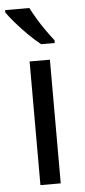

<svg xmlns="http://www.w3.org/2000/svg" viewBox="-56 -797 368 829"><g transform="rotate(-5 128.5 -383.0)"><path d="M173 0H85V-536H173ZM104 -766Q115 -744 131.5 -716.5Q148 -689 166.5 -663Q185 -637 200 -618V-606H141Q118 -624 89 -652.5Q60 -681 35.5 -709.5Q11 -738 -1 -756V-766Z"/></g></svg>

Font: Noto Sans Bengali UI
Style: Regular
Weight: 400
Designer: Jelle Bosma - Monotype Design Team
Foundry: Monotype Imaging Inc.
Version: Version 2.003; ttfautohint (v1.8.4.7-5d5b)